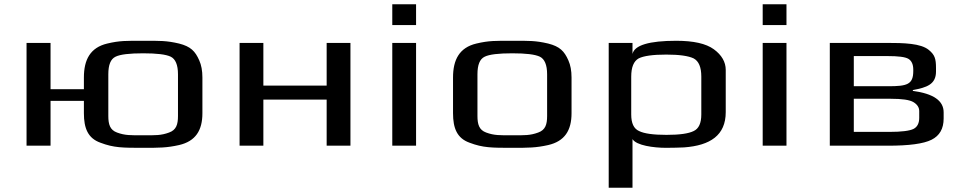

<svg xmlns="http://www.w3.org/2000/svg" viewBox="-20 -686 4538 904"><path d="M218 0V-211H375V-153C375 -82 394 -35 453 -14C516 10 558 10 654 10C730 10 765 10 823 -3C901 -21 933 -72 933 -153V-321C933 -353 928 -380 918 -402C899 -445 878 -467 823 -481C763 -495 733 -494 654 -494C575 -494 544 -495 485 -481C405 -462 375 -405 375 -321V-266H218V-484H105V0ZM818 -140C818 -100 810 -74 776 -62C738 -48 713 -49 654 -49C594 -49 569 -48 531 -62C498 -74 490 -100 490 -140V-336C490 -381 501 -408 524 -419C546 -430 590 -435 654 -435C718 -435 761 -430 784 -419C806 -408 818 -381 818 -336Z M1630 0V-484H1518V-283H1220V-484H1108V0H1220V-217H1518V0Z M1939 0V-484H1827V0ZM1939 -568V-666H1827V-568Z M2671 -321C2671 -353 2666 -380 2656 -402C2637 -445 2616 -467 2561 -481C2501 -495 2471 -494 2392 -494C2313 -494 2282 -495 2223 -481C2143 -462 2113 -405 2113 -321V-153C2113 -82 2132 -35 2191 -14C2254 10 2296 10 2392 10C2468 10 2503 10 2561 -3C2639 -21 2671 -72 2671 -153ZM2556 -140C2556 -100 2548 -74 2514 -62C2476 -48 2451 -49 2392 -49C2332 -49 2307 -48 2269 -62C2236 -74 2228 -100 2228 -140V-336C2228 -381 2239 -408 2262 -419C2284 -430 2328 -435 2392 -435C2456 -435 2499 -430 2522 -419C2544 -408 2556 -381 2556 -336Z M3116 10C3149 10 3177 9 3201 8C3324 -1 3397 -49 3397 -158V-357C3397 -394 3378 -427 3341 -454C3304 -481 3245 -494 3164 -494C3036 -494 2967 -473 2958 -432V-484H2846V198H2958V-31C2976 -1 3058 10 3116 10ZM3282 -147C3282 -106 3270 -80 3246 -69C3222 -57 3180 -51 3118 -51C3056 -51 3013 -57 2989 -69C2964 -80 2952 -106 2952 -147V-325C2952 -370 2964 -398 2987 -411C3011 -423 3054 -429 3117 -429C3178 -429 3221 -423 3246 -411C3270 -398 3282 -370 3282 -325Z M3683 0V-484H3571V0ZM3683 -568V-666H3571V-568Z M4387 -349V-366C4387 -410 4381 -428 4353 -451C4315 -482 4237 -484 4152 -484H3887V0H4161C4260 0 4328 -9 4366 -28C4404 -47 4423 -80 4423 -128V-157C4423 -212 4375 -245 4278 -258V-262C4344 -274 4387 -289 4387 -349ZM4162 -280H4000V-422H4158C4209 -422 4242 -418 4257 -409C4272 -400 4280 -383 4280 -358V-352C4280 -288 4251 -280 4162 -280ZM4308 -131C4308 -106 4299 -88 4281 -79C4263 -70 4225 -65 4167 -65H4000V-221H4173C4227 -221 4263 -216 4281 -205C4299 -194 4308 -180 4308 -163Z"/></svg>

Font: Gamestation Extended
Style: Regular
Weight: 400
Width: 7
Designer: Jonas Hecksher
Foundry: Jonas Hecksher, Playtypeª, e-types AS
Version: Version 1.003